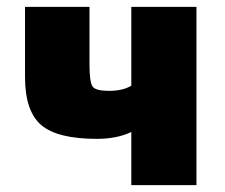

<svg xmlns="http://www.w3.org/2000/svg" viewBox="-20 -540 656 560"><path d="M363 -155Q321 -135 263 -135Q147 -135 100 -175.5Q53 -216 53 -315V-520H241V-353Q241 -299 250.5 -287Q260 -275 298 -275Q338 -275 363 -290V-520H553V0H363Z"/></svg>

Font: M PLUS 1p Black
Style: Regular
Weight: 900
Version: Version 1.061